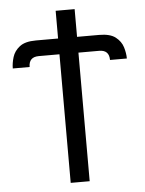

<svg xmlns="http://www.w3.org/2000/svg" viewBox="-56 -711 679 897"><g transform="rotate(-5 283.5 -262.5)"><path d="M239 141V-462H142Q95 -462 95 -415H16Q16 -440 24.5 -468Q33 -496 58.5 -516Q84 -536 135 -536H239V-666H328V-536H432Q483 -536 508.5 -516Q534 -496 542.5 -468Q551 -440 551 -415H472Q472 -462 425 -462H328V141Z"/></g></svg>

Font: Noto Sans Coptic
Style: Regular
Weight: 400
Designer: Monotype Design Team, Denis Moyogo Jacquerye
Foundry: Monotype Imaging Inc.
Version: Version 2.002; ttfautohint (v1.8.4.7-5d5b)